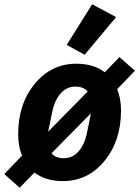

<svg xmlns="http://www.w3.org/2000/svg" viewBox="-54 -835 651 898"><path d="M489 -755 342 -579 258 -625 377 -815ZM38 43 -34 -21 49 -107Q31 -151 31 -207Q31 -349 108.5 -443Q186 -537 303 -537Q384 -537 436 -497L505 -568L577 -504L494 -418Q512 -374 512 -318Q512 -176 434.5 -82Q357 12 240 12Q159 12 107 -28ZM245 -95Q285 -95 313.5 -127Q342 -159 353 -215L366 -278L371 -305L187 -118Q206 -95 245 -95ZM298 -430Q258 -430 229.5 -398Q201 -366 190 -310L177 -247L171 -219L356 -407Q337 -430 298 -430Z"/></svg>

Font: Aneliza
Style: Bold Italic
Weight: 700
Italic angle: -11.31°
Designer: Mike Abbink, Paul van der Laan, Pieter van Rosmalen
Foundry: Bold Monday
Version: Version 3.0